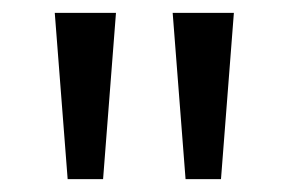

<svg xmlns="http://www.w3.org/2000/svg" viewBox="-20 -734 448 298"><path d="M160 -714 140 -456H85L65 -714ZM343 -714 323 -456H268L248 -714Z"/></svg>

Font: Noto Sans Sora Sompeng
Style: Regular
Weight: 400
Designer: Monotype Design Team. David Williams.
Foundry: Monotype Imaging Inc.
Version: Version 2.101